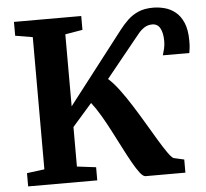

<svg xmlns="http://www.w3.org/2000/svg" viewBox="-53 -808 925 864"><g transform="rotate(-5 409.5 -376.0)"><path d="M39.5 0V-59.9L118.9 -70.2L118.8 -667.3L40.4 -680.5V-743H344.3V-680.5L265.8 -667.2L265.9 -342L516.2 -665.9Q534 -689 554.5 -708.6Q575 -728.2 602.7 -740.3Q630.4 -752.3 670 -752.3Q694.6 -752.3 720.8 -745.5Q747 -738.7 769.3 -721Q791.6 -703.4 805.3 -671.5Q819.1 -639.5 819.1 -589.3Q819.1 -568.8 817.6 -557.5Q816.2 -546.2 814.4 -534.7L694.8 -534.8Q699.5 -550.6 703 -565.5Q706.5 -580.3 706.5 -598.3Q706.5 -634.7 694.9 -656Q683.3 -677.4 659.3 -677.4Q639 -677.4 623.7 -667.5Q608.5 -657.7 597 -643.8Q585.4 -629.8 575.1 -617.1L439.8 -450Q463.8 -428.9 489.6 -394.2Q515.4 -359.6 541.4 -318.3Q567.4 -277.1 592 -235.4Q616.5 -193.7 638.1 -158Q659.6 -122.2 676.2 -98.6Q692.8 -74.9 702.4 -70.1L749.8 -59.3V0L569.6 0.1Q559.2 0.1 544.8 -18.3Q530.5 -36.7 513.2 -67.4Q495.9 -98.1 476.5 -136Q457.1 -173.9 436.7 -213.3Q416.3 -252.7 395.4 -288.2Q374.5 -323.6 354.3 -349.3L265.9 -248.4V-69.9L351.7 -59.3V0Z"/></g></svg>

Font: Merriweather Light
Style: Regular
Weight: 300
Designer: Eben Sorkin
Foundry: Eben Sorkin
Version: Version 2.100